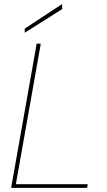

<svg xmlns="http://www.w3.org/2000/svg" viewBox="-20 -912 520 932"><path d="M34 0 158 -700H178L57 -18H406L403 0ZM100 -753V-773L281 -892L282 -868Z"/></svg>

Font: DM Sans Thin
Style: Italic
Weight: 250
Italic angle: -10°
Designer: Colophon Foundry, Jonny Pinhorn
Foundry: Colophon Foundry
Version: Version 4.004;gftools[0.9.30]